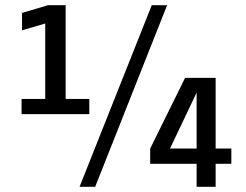

<svg xmlns="http://www.w3.org/2000/svg" viewBox="-20 -720 950 740"><path d="M63.1 -280V-338.6H154.3V-629.4L64.9 -603.1V-670.1L165 -700H233V-338.6H324.2V-280ZM286.6 0 564.9 -700H624.1L346.8 0ZM737.8 0V-88.8H558.8V-147.4L693.4 -420H811.1V-147.4H871.6V-88.8H811.1V0ZM635.2 -147.4H737.8V-374.4H743.2Z"/></svg>

Font: Trispace Thin
Style: Regular
Weight: 100
Designer: Tyler Finck
Foundry: Etcetera Type Company
Version: Version 1.210